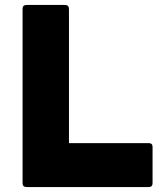

<svg xmlns="http://www.w3.org/2000/svg" viewBox="-20 -754 663 774"><path d="M87 0Q71 0 71 -16V-718Q71 -734 87 -734H242Q258 -734 258 -718V-177H580Q595 -177 595 -162V-16Q595 0 580 0Z"/></svg>

Font: LINE Seed Sans App ExtraBold
Style: Regular
Weight: 800
Designer: LINE VX Design & Dalton Maag Ltd & Sandoll Inc
Foundry: Dalton Maag Ltd
Version: Version 1.003